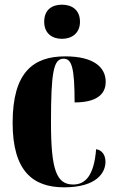

<svg xmlns="http://www.w3.org/2000/svg" viewBox="-20 -791 501 821"><path d="M245 -625C287 -625 322 -649 322 -698C322 -749 287 -771 245 -771C202 -771 169 -749 169 -698C169 -649 202 -625 245 -625ZM254 10C396 10 431 -55 431 -99C431 -126 418 -149 391 -153C382 -37 343 -2 293 -2C221 -2 198 -66 198 -267C198 -484 209 -540 252 -540C286 -540 299 -505 299 -353C415 -353 432 -406 432 -441C432 -503 381 -550 259 -550C123 -550 34 -483 34 -266C34 -59 121 10 254 10Z"/></svg>

Font: Noto Serif Display ExtraCondensed Black
Style: Regular
Weight: 900
Width: 2
Designer: Monotype Design Team
Foundry: Monotype Imaging Inc.
Version: Version 2.009